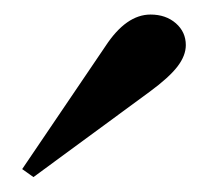

<svg xmlns="http://www.w3.org/2000/svg" viewBox="-20 -868 286 264"><path d="M26 -624.5 10.5 -635.5 125 -804.5Q153.5 -848 187 -848Q208 -848 221.8 -836Q235.5 -824 235.5 -806Q235.5 -791.5 224 -776.5Q212.5 -761.5 186 -742Z"/></svg>

Font: Libre Caslon Text
Style: Italic
Weight: 400
Italic angle: -22.583°
Designer: Pablo Impallari, Rodrigo Fuenzalida, Katja Schimmel
Foundry: Pablo Impallari, Rodrigo Fuenzalida
Version: Version 2.000